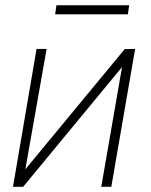

<svg xmlns="http://www.w3.org/2000/svg" viewBox="-20 -716 577 736"><path d="M77.1 -66.9 458 -527.8 498 -528.3 406.7 0H368.2L447.8 -459L68.8 0H29.8L120.1 -528.3H158.7ZM475.1 -695.8 470.2 -661.1H191.4L196.3 -695.8Z"/></svg>

Font: Roboto ExtraLight
Style: Italic
Weight: 250
Designer: Christian Robertson
Foundry: Google
Version: Version 3.009; 2024